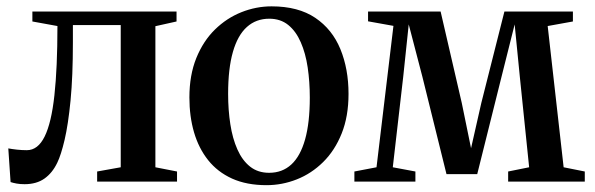

<svg xmlns="http://www.w3.org/2000/svg" viewBox="-20 -558 1829 590"><path d="M55.5 8Q41.5 8 30.8 6Q20 4 12.5 1.5L5.5 -102Q16 -100 31.8 -98.2Q47.5 -96.5 62.5 -96.5Q96.5 -96.5 117.2 -138.5Q138 -180.5 147.2 -265.2Q156.5 -350 156.5 -478L79.5 -492V-522.5H522.5V-492L457.5 -477.5V-44L524 -31V0H278.5V-31L351 -44V-481H204V-428.5Q204 -323.5 196.8 -249.2Q189.5 -175 178.5 -128.2Q167.5 -81.5 156 -58Q141 -26.5 116.5 -9.2Q92 8 55.5 8Z M562 -258.5Q562 -327 583.2 -379.5Q604.5 -432 640.5 -467.2Q676.5 -502.5 721.8 -520.5Q767 -538.5 814.5 -538.5Q896.5 -538.5 948.8 -503.2Q1001 -468 1026 -407Q1051 -346 1051 -269.5Q1051 -200.5 1030 -148Q1009 -95.5 973 -60Q937 -24.5 892 -6.8Q847 11 799 11Q738 11 693.2 -9.2Q648.5 -29.5 619.5 -66Q590.5 -102.5 576.2 -151.5Q562 -200.5 562 -258.5ZM807 -27Q847.5 -27 875.2 -52.5Q903 -78 917.5 -129.5Q932 -181 932 -258Q932 -307 925.5 -350.8Q919 -394.5 904.2 -428.2Q889.5 -462 865.8 -481.2Q842 -500.5 807.5 -500.5Q767 -500.5 738.8 -475.2Q710.5 -450 695.8 -398.8Q681 -347.5 681 -269.5Q681 -220 687.8 -176.2Q694.5 -132.5 709.5 -98.8Q724.5 -65 748.5 -46Q772.5 -27 807 -27Z M1069 0V-31L1137 -44L1189 -478.5L1111 -492.5V-522.5H1334L1399 -241.5L1427.5 -102.5L1459 -241.5L1530 -522.5H1740.5V-492L1663 -478L1712 -44L1777 -31V0H1541.5V-31L1606 -44L1577.5 -321L1561.5 -483L1521 -321.5L1446.5 -23H1352L1278 -322L1236 -483L1219 -321.5L1187 -44L1256.5 -31V0Z"/></svg>

Font: Merriweather 96pt Medium
Style: Regular
Weight: 500
Version: Version 2.100